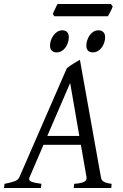

<svg xmlns="http://www.w3.org/2000/svg" viewBox="-37 -943 617 963"><path d="M181.2 -216.8 111.3 -54.2Q104.5 -39.1 118.9 -32.5Q133.3 -25.9 170.9 -21L168 0H-17.1L-14.2 -21Q16.6 -26.9 35.2 -33.4Q53.7 -40 60.1 -54.2L297.9 -600.1Q304.2 -606 313 -612.1Q321.8 -618.2 331.1 -623.8Q340.3 -629.4 348.9 -634.5Q357.4 -639.6 363.8 -643.1L469.2 -54.2Q470.2 -47.4 472.9 -42.2Q475.6 -37.1 481.4 -33Q487.3 -28.8 497.3 -25.9Q507.3 -22.9 522.9 -21L521 0H333L335 -21Q369.6 -23.4 384.8 -31Q399.9 -38.6 397 -54.2L368.7 -216.8ZM360.8 -261.2 314.9 -526.9 200.2 -261.2ZM308.1 -756.3Q308.1 -742.7 303.7 -729.2Q299.3 -715.8 291.5 -704.8Q283.7 -693.8 272.2 -687Q260.7 -680.2 247.1 -680.2Q231.4 -680.2 222.7 -689Q213.9 -697.8 213.9 -714.4Q213.9 -727.5 218.5 -741Q223.1 -754.4 231.2 -765.6Q239.3 -776.9 250.7 -783.9Q262.2 -791 275.9 -791Q291 -791 299.6 -782Q308.1 -772.9 308.1 -756.3ZM490.2 -756.3Q490.2 -742.7 485.8 -729.2Q481.4 -715.8 473.4 -704.8Q465.3 -693.8 453.9 -687Q442.4 -680.2 428.2 -680.2Q413.1 -680.2 404.5 -689Q396 -697.8 396 -714.4Q396 -727.5 400.4 -741Q404.8 -754.4 412.6 -765.6Q420.4 -776.9 431.6 -783.9Q442.9 -791 457 -791Q472.2 -791 481.2 -782Q490.2 -772.9 490.2 -756.3ZM528.3 -910.6Q526.9 -905.3 523.7 -898.4Q520.5 -891.6 516.8 -884.8Q513.2 -877.9 509.8 -871.6Q506.3 -865.2 503.9 -861.3H235.8L228 -873Q230 -877.9 232.9 -884.5Q235.8 -891.1 239 -897.9Q242.2 -904.8 245.6 -911.4Q249 -918 252 -922.9H519Z"/></svg>

Font: Gentium Basic
Style: Italic
Weight: 400
Italic angle: -8°
Designer: J. Victor Gaultney and Annie Olsen
Foundry: SIL International
Version: Version 1.102; 2013; Maintenance release